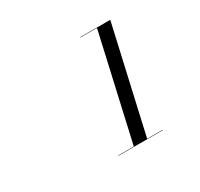

<svg xmlns="http://www.w3.org/2000/svg" viewBox="-104 -1036 739 709"><g transform="rotate(-30 265.0 -681.0)"><path d="M280 -456 381.5 -904.5H311V-906H439L337 -456ZM214 -456V-457.5H403V-456Z"/></g></svg>

Font: Bodoni Moda 72pt
Style: Italic
Weight: 400
Italic angle: -13°
Designer: Owen Earl
Foundry: indestructible type
Version: Version 2.005